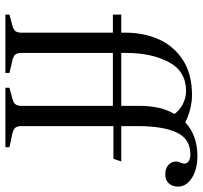

<svg xmlns="http://www.w3.org/2000/svg" viewBox="-40 -711 751 711"><g transform="rotate(90 335.5 -355.5)"><path d="M671 -639Q671 -618 659 -605Q647 -592 626 -592Q604 -592 591 -603.5Q578 -615 578 -633Q578 -640 582 -648Q583 -651 584.5 -655Q586 -659 586 -662Q586 -673 576.5 -679Q567 -685 552 -685Q494 -685 470.5 -634Q447 -583 447 -491V-429H578L568 -400H447V-59Q447 -45 452.5 -37.5Q458 -30 474 -26L525 -15V0H305V-15L346 -26Q361 -30 366.5 -37.5Q372 -45 372 -60V-398H176V-59Q176 -45 181.5 -37.5Q187 -30 203 -26L250 -15V0H34V-15L75 -26Q90 -30 95.5 -37.5Q101 -45 101 -60V-398H34V-429H101V-446Q101 -511 125 -566.5Q149 -622 201 -656.5Q253 -691 332 -691Q358 -691 385 -684Q412 -677 433 -666Q481 -711 558 -711Q607 -711 639 -690.5Q671 -670 671 -639ZM176 -429H372V-497Q372 -575 402 -626Q389 -645 365.5 -657Q342 -669 317 -669Q244 -669 210 -605Q176 -541 176 -448Z"/></g></svg>

Font: Ibarra Real Nova
Style: Regular
Weight: 400
Designer: Jose Maria Ribagorda & Octavio Pardo
Foundry: Jose Maria Ribagorda
Version: Version 1.014